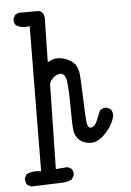

<svg xmlns="http://www.w3.org/2000/svg" viewBox="-56 -733 612 897"><g transform="rotate(-5 250.0 -284.5)"><path d="M256.3 86.4Q256.8 84 256.8 81.1Q256.8 78.1 255.9 73.7Q254.4 64 248 56.2L230.5 47.4L175.3 51.8L183.1 -348.6Q195.8 -379.4 225.1 -388.7Q230.5 -390.1 234.9 -390.1Q244.1 -390.1 251 -383.3Q260.7 -373.5 263.7 -350.6Q269 -306.2 269 -226.1Q269 -146 272.9 -119.6Q276.4 -94.7 294.9 -76.4Q313.5 -58.1 347.7 -56.2Q349.6 -56.2 351.1 -56.2Q383.8 -56.2 417.5 -91.8Q454.1 -129.9 463.4 -171.4Q463.9 -174.3 463.9 -176.8Q463.9 -192.4 455.1 -204.6L437.5 -213.4Q435.1 -213.9 433.1 -213.9Q417 -213.9 404.8 -203.6Q393.6 -176.8 384.8 -155.8Q375.5 -132.3 358.9 -127.4Q356.9 -127 355 -127Q339.4 -127 336.4 -159.9Q333.5 -192.9 331.1 -268.6Q328.6 -344.2 325.7 -378.4Q322.8 -414.1 301.8 -435.1Q283.7 -452.6 252 -460.4Q240.2 -463.4 231.9 -463.4Q223.6 -463.4 218.8 -462.9Q202.6 -460.4 187.5 -452.1L181.2 -448.2L185.1 -639.2Q185.5 -644 185.5 -648.9Q185.5 -672.9 175.3 -683.1Q169.4 -689 159.7 -690.9H65.4L48.3 -682.1L39.6 -665Q39.1 -662.6 39.1 -660.2Q39.1 -644.5 47.9 -634.3Q66.9 -622.1 90.3 -622.1Q98.1 -622.1 111.8 -624.5L106 55.7Q90.8 53.7 81.1 53.7Q56.2 53.7 36.6 64L27.8 81.1Q27.3 83.5 27.3 85.9Q27.3 101.6 36.1 113.8L53.7 122.6L201.7 117.7Q225.6 116.7 245.6 106Z"/></g></svg>

Font: Bakudai
Style: Light
Weight: 300
Version: Version 1.48